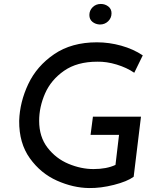

<svg xmlns="http://www.w3.org/2000/svg" viewBox="-20 -940 799 971"><path d="M430 11Q350 10 268 -26.5Q186 -63 131 -139.5Q76 -216 77 -329Q80 -424 123 -515Q166 -606 254 -666Q342 -726 470 -726Q532 -726 593 -709Q654 -692 702 -660L659 -572Q621 -598 570 -613.5Q519 -629 472 -628Q370 -628 304 -582Q238 -536 208 -467.5Q178 -399 178 -329Q178 -248 220.5 -193Q263 -138 326.5 -111.5Q390 -85 453 -85Q519 -85 564 -106L582 -258H438L450 -350H693L656 -46Q623 -22 556 -5Q489 12 430 11ZM490 -920Q511 -920 527.5 -907.5Q544 -895 544 -873Q544 -849 527 -832.5Q510 -816 485 -816Q463 -817 447.5 -829.5Q432 -842 432 -864Q432 -887 448.5 -903.5Q465 -920 490 -920Z"/></svg>

Font: Josefin Sans
Style: Italic
Weight: 400
Italic angle: -7°
Designer: Santiago Orozco
Foundry: Typemade
Version: Version 2.000